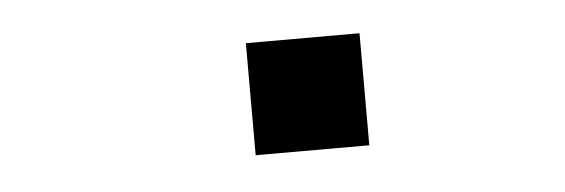

<svg xmlns="http://www.w3.org/2000/svg" viewBox="-27 -430 703 239"><g transform="rotate(-5 325.0 -310.0)"><path d="M285 -240V-380H427V-240Z"/></g></svg>

Font: Azeret Mono Thin Medium
Style: Regular
Weight: 500
Version: Version 1.002